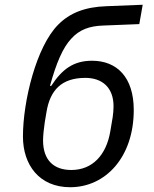

<svg xmlns="http://www.w3.org/2000/svg" viewBox="-20 -768 640 800"><path d="M272.4 12.1C419.4 12.1 537.3 -112.6 537.3 -309.7C537.3 -446.4 467 -514.9 363.6 -514.9C286.6 -514.9 238.6 -479.8 193.5 -410.2H188.2C214.8 -506.4 241.8 -569.2 276.6 -606.5C310.7 -644.5 352.6 -659.8 410.9 -661.6L560.4 -667.6L574.6 -748.2L424.7 -742.2C332.7 -739.3 269.9 -713.1 222.7 -665.5C131 -573.9 75.6 -345.5 75.6 -199.2C75.6 -80.3 144.2 12.1 272.4 12.1ZM159.4 -183.2C159.4 -201 162.6 -233.7 166.5 -258.5L173.7 -301.1C188.6 -392.4 236.5 -443.5 335.6 -443.5C405.2 -443.5 453.1 -404.1 453.1 -324.9C453.1 -311.1 451.7 -294.4 449.6 -280.2L439.6 -220.9C422.9 -121.4 364.7 -59.7 277 -59.7C206.3 -59.7 159.4 -98.4 159.4 -183.2Z"/></svg>

Font: Margiela Mono Italic Text It
Style: Regular
Weight: 400
Designer: Mike Abbink, Paul van der Laan, Pieter van Rosmalen
Foundry: Bold Monday
Version: Version 2.003 2021